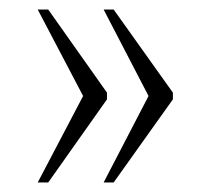

<svg xmlns="http://www.w3.org/2000/svg" viewBox="-20 -471 442 402"><path d="M197 -89 291 -270 197 -451H218L342 -277V-263L218 -89ZM59 -89 154 -270 59 -451H81L204 -277V-263L81 -89Z"/></svg>

Font: Noto Serif Condensed ExtraLight
Style: Regular
Weight: 200
Width: 3
Designer: Monotype Design Team
Foundry: Monotype Imaging Inc.
Version: Version 2.013; ttfautohint (v1.8.4.7-5d5b)